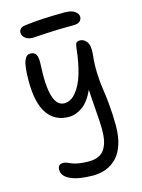

<svg xmlns="http://www.w3.org/2000/svg" viewBox="-144 -821 863 1164"><g transform="rotate(-15 287.5 -239.0)"><path d="M154.8 -640.1Q125 -640.1 107.4 -654.8Q89.8 -669.4 89.8 -689Q89.8 -701.7 98.9 -712.2Q107.9 -722.7 129.9 -725.1Q230.5 -738.8 381.8 -738.8Q423.3 -738.8 444.1 -723.1Q464.8 -707.5 464.8 -689.9Q464.8 -671.9 451.9 -660.9Q439 -649.9 415 -649.9Q317.4 -649.9 237.3 -645Q157.2 -640.1 154.8 -640.1ZM292 261.2Q201.7 261.2 151.4 238Q101.1 214.8 101.1 174.8Q101.1 140.1 134.8 140.1Q145.5 140.1 158.4 145Q171.4 149.9 184.3 156Q197.3 162.1 224.9 167Q252.4 171.9 289.1 171.9Q325.2 171.9 350.3 160.2Q375.5 148.4 389.6 125.7Q403.8 103 409.9 73.7Q416 44.4 416 4.9Q416 -34.7 409.7 -113.5Q403.3 -192.4 400.9 -248Q370.1 -180.2 328.6 -150.1Q287.1 -120.1 242.2 -120.1Q155.8 -120.1 108.9 -187Q62 -253.9 62 -393.1Q62 -440.9 65.9 -473.4Q69.8 -505.9 77.4 -522.5Q85 -539.1 93.5 -545.4Q102.1 -551.8 113.8 -551.8Q139.2 -551.8 149.7 -534.2Q160.2 -516.6 158.2 -474.1Q142.6 -207 236.8 -207Q277.8 -207 310.8 -246.8Q343.8 -286.6 363.8 -353Q383.8 -419.4 393.1 -506.8Q396 -534.2 402.1 -542.5Q408.2 -550.8 425.8 -550.8Q450.2 -550.8 467.8 -527.3Q485.4 -503.9 480 -450.2Q472.7 -390.1 475.3 -329.6Q478 -269 484.1 -232.4Q490.2 -195.8 496.6 -130.4Q502.9 -64.9 502.9 4.9Q502.9 71.3 486.6 121.6Q470.2 171.9 441.2 201.9Q412.1 231.9 374.8 246.6Q337.4 261.2 292 261.2Z"/></g></svg>

Font: Shantell Sans Irregular
Style: Regular
Weight: 400
Designer: Stephen Nixon, Anya Danilova, Shantell Martin
Foundry: Arrow Type
Version: Version 1.006;[9816181b4]